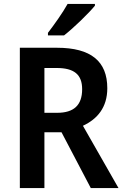

<svg xmlns="http://www.w3.org/2000/svg" viewBox="-20 -957 628 977"><path d="M463 -928V-937H324C299 -892 257 -833 224 -790V-777H306C354 -814 432 -890 463 -928ZM270 -714H81V0H206V-284H293L442 0H583L402 -317C475 -351 526 -410 526 -508C526 -645 443 -714 270 -714ZM268 -611C357 -611 398 -578 398 -503C398 -421 355 -383 271 -383H206V-611Z"/></svg>

Font: Noto Sans Lao Looped SemiCondensed SemiBold
Style: Regular
Weight: 600
Width: 4
Designer: Mark Frömberg, Ben Mitchell
Foundry: The Fontpad Ltd
Version: Version 1.002